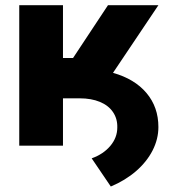

<svg xmlns="http://www.w3.org/2000/svg" viewBox="-20 -550 655 725"><path d="M52.7 -530.3H217.8V-331.1H255.9L387.7 -530.3H578.1L406.7 -274.9Q488.3 -252 533.2 -198.7Q578.1 -145.5 578.1 -70.3Q578.1 -24.9 556.2 18.1Q534.2 61 493.7 96.2Q453.1 131.3 398.4 154.3L326.2 47.9Q370.1 32.2 396.5 1Q422.9 -30.3 422.9 -68.4Q423.8 -101.6 406.7 -126.7Q389.6 -151.9 357.2 -165.3Q324.7 -178.7 281.2 -178.7H217.8V0H52.7Z"/></svg>

Font: Pretendard Std ExtraBold
Style: Regular
Weight: 800
Designer: Base glyphs from Inter by Rasmus Andersson; Hangeul glyphs from Noto Sans CJK(Source Han Sans) by Jang Soo-young and Kan
Foundry: Kil Hyung-jin
Version: Version 1.309